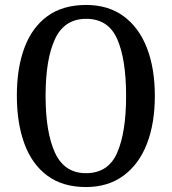

<svg xmlns="http://www.w3.org/2000/svg" viewBox="-20 -745 694 775"><path d="M327 10Q233 10 171 -36Q109 -82 78.5 -165Q48 -248 48 -359Q48 -470 78.5 -552Q109 -634 171 -679.5Q233 -725 328 -725Q417 -725 479 -679.5Q541 -634 573 -551.5Q605 -469 605 -358Q605 -247 573 -164.5Q541 -82 478.5 -36Q416 10 327 10ZM327 -46Q417 -46 453 -128.5Q489 -211 489 -358Q489 -506 453 -587.5Q417 -669 328 -669Q240 -669 202 -587.5Q164 -506 164 -358Q164 -211 202 -128.5Q240 -46 327 -46Z"/></svg>

Font: Noto Serif Tamil Condensed Medium
Style: Regular
Weight: 500
Width: 3
Designer: Indian Type Foundry, Tom Grace, and the Monotype Design Team
Foundry: Monotype Imaging Inc.
Version: Version 2.004; ttfautohint (v1.8.4.7-5d5b)